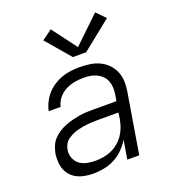

<svg xmlns="http://www.w3.org/2000/svg" viewBox="-140 -869 879 982"><g transform="rotate(-20 300.0 -378.0)"><path d="M203 8Q203 8 203 8Q203 8 203 8H202Q180 8 158 4.5Q136 1 116.5 -8Q97 -17 82.5 -32Q68 -47 60 -67Q52 -87 50.5 -109Q49 -131 52 -154Q56 -173 63.5 -192.5Q71 -212 85.5 -228Q100 -244 118.5 -255.5Q137 -267 156 -274.5Q175 -282 195 -287Q215 -292 235 -295.5Q255 -299 275 -299.5Q295 -300 314 -300H437L443 -335Q446 -354 445 -372.5Q444 -391 437.5 -407.5Q431 -424 418.5 -436.5Q406 -449 390 -456.5Q374 -464 356 -467Q338 -470 319 -470Q295 -470 270 -465.5Q245 -461 221.5 -449Q198 -437 181 -416Q164 -395 159 -370H94Q99 -394 110.5 -417Q122 -440 139 -459Q156 -478 178 -492Q200 -506 223.5 -514Q247 -522 271 -525Q295 -528 319 -528Q347 -528 374.5 -524Q402 -520 426.5 -508.5Q451 -497 469.5 -478Q488 -459 498.5 -434.5Q509 -410 510 -382Q511 -354 506 -326L452 0H387L404 -102Q388 -76 366 -54Q344 -32 317 -18Q290 -4 260.5 2Q231 8 203 8ZM235 -50Q256 -50 278 -54Q300 -58 320.5 -67Q341 -76 359 -91Q377 -106 390 -125Q403 -144 410.5 -165Q418 -186 422 -208L427 -242H314Q300 -242 286 -241.5Q272 -241 257.5 -239.5Q243 -238 229 -235.5Q215 -233 200.5 -229Q186 -225 172.5 -218.5Q159 -212 146.5 -203Q134 -194 127 -180.5Q120 -167 117 -153Q113 -129 121.5 -107Q130 -85 147.5 -72Q165 -59 188 -54.5Q211 -50 235 -50ZM305 -588 192 -720 247 -760 347 -627 490 -764 537 -716 377 -588Z"/></g></svg>

Font: Iosevka SS04 Lt Ex Obl
Style: Regular
Weight: 300
Width: 7
Italic angle: -9°
Monospace: yes
Designer: Belleve Invis
Foundry: Belleve Invis
Version: Version 19.0.0; ttfautohint (v1.8.4)